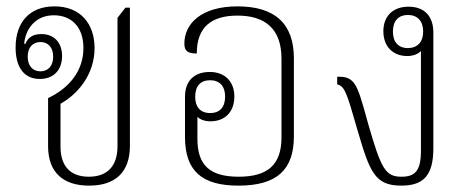

<svg xmlns="http://www.w3.org/2000/svg" viewBox="-20 -573 1476 603"><path d="M260 10C342 10 388 -32 388 -115V-549H374L349 -517V-114C349 -50 316 -18 259 -18C202 -18 170 -50 170 -113V-247C230 -281 277 -344 277 -422C277 -499 232 -553 151 -553C73 -553 29 -503 29 -424C29 -361 56 -325 105 -325C149 -325 175 -354 175 -397C175 -437 152 -466 110 -466C92 -466 69 -461 60 -435L56 -436C59 -475 86 -525 149 -525C202 -525 242 -491 242 -422C242 -352 199 -297 131 -265V-114C131 -30 180 10 260 10ZM107 -349C83 -349 67 -366 67 -395C67 -424 83 -441 107 -441C131 -441 147 -424 147 -395C147 -366 131 -349 107 -349Z M729 10C852 10 903 -42 903 -145V-390C903 -499 843 -553 726 -553C610 -553 559 -497 559 -436C559 -411 572 -405 598 -405C598 -489 645 -524 726 -524C812 -524 864 -483 864 -389V-141C864 -56 821 -18 730 -18C640 -18 600 -53 600 -137V-206C608 -198 622 -192 641 -192C685 -192 716 -220 716 -270C716 -316 687 -347 639 -347C591 -347 561 -320 561 -269V-143C561 -36 614 10 729 10ZM640 -218C609 -218 593 -237 593 -269C593 -302 609 -321 640 -321C670 -321 687 -302 687 -270C687 -237 671 -218 640 -218Z M1240 10C1308 10 1341 -20 1341 -107V-471C1341 -520 1315 -552 1263 -552C1214 -552 1184 -522 1184 -475C1184 -427 1214 -397 1259 -397C1277 -397 1293 -403 1302 -413V-99C1302 -36 1283 -18 1241 -18C1190 -18 1177 -43 1136 -185C1116 -259 1105 -296 1091 -313C1079 -328 1065 -332 1045 -332H1039V-308C1062 -302 1068 -286 1102 -167C1141 -33 1157 10 1240 10ZM1261 -422C1231 -422 1214 -441 1214 -474C1214 -508 1232 -526 1261 -526C1291 -526 1309 -507 1309 -474C1309 -441 1291 -422 1261 -422Z"/></svg>

Font: Noto Serif Thai SemiCondensed ExtraLight
Style: Regular
Weight: 200
Width: 4
Designer: Monotype Design Team
Foundry: Monotype Imaging Inc.
Version: Version 2.002